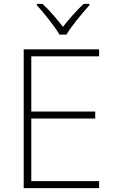

<svg xmlns="http://www.w3.org/2000/svg" viewBox="-20 -968 591 988"><path d="M286 -790H322C346 -832 403 -900 440 -941V-948H410C374 -914 333 -867 304 -830C275 -867 236 -914 199 -948H170V-941C207 -900 262 -832 286 -790ZM490 0V-36H141V-358H470V-394H141V-678H490V-714H102V0Z"/></svg>

Font: Noto Sans Gurmukhi ExtraLight
Style: Regular
Weight: 200
Designer: Jelle Bosma - Monotype Design Team
Foundry: Monotype Imaging Inc.
Version: Version 2.004